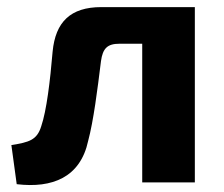

<svg xmlns="http://www.w3.org/2000/svg" viewBox="-20 -513 631 540"><path d="M528 -493H265C178 -493 136 -451 128 -368C121 -285 111 -202 96 -158C84 -119 62 -113 12 -105L27 5C127 17 206 -14 228 -117C243 -173 254 -260 264 -341C269 -377 282 -390 316 -390H380V0H528Z"/></svg>

Font: SnT
Style: Bold
Weight: 700
Designer: Natanael Gama
Version: Version 1.001;PS 001.001;hotconv 1.0.70;makeotf.lib2.5.58329